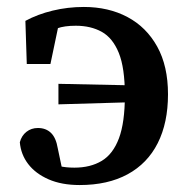

<svg xmlns="http://www.w3.org/2000/svg" viewBox="-20 -518 541 552"><path d="M209 14Q157 14 119.5 -2.5Q82 -19 61 -46.5Q40 -74 37 -109Q42 -128 56 -139Q70 -150 89 -150Q112 -150 126.5 -136Q141 -122 146 -92L162 -16L110 -56Q132 -45 150.5 -40.5Q169 -36 194 -36Q240 -36 272.5 -55.5Q305 -75 322 -120.5Q339 -166 339 -244Q339 -323 321.5 -366Q304 -409 272.5 -426.5Q241 -444 198 -444Q165 -444 144.5 -436.5Q124 -429 105 -412L152 -463L125 -334H57L53 -458Q88 -477 131.5 -487.5Q175 -498 221 -498Q292 -498 346.5 -469Q401 -440 432 -384Q463 -328 463 -247Q463 -165 433.5 -106.5Q404 -48 347 -17Q290 14 209 14ZM148 -218V-277L389 -272V-225Z"/></svg>

Font: Source Serif 4 18pt SemiBold
Style: Regular
Weight: 600
Designer: Frank Grießhammer
Foundry: Adobe Systems Incorporated
Version: Version 4.004;hotconv 1.0.116;makeotfexe 2.5.65601